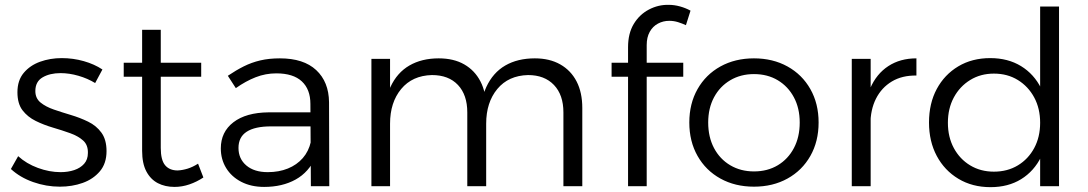

<svg xmlns="http://www.w3.org/2000/svg" viewBox="-20 -769 4493 793"><path d="M373 -426Q342 -445 304 -456Q266 -467 230 -467Q186 -467 156 -449.5Q126 -432 126 -393Q126 -363 147.5 -345.5Q169 -328 202.5 -316.5Q236 -305 273 -294Q310 -283 344 -266.5Q378 -250 399 -221Q420 -192 420 -145Q420 -94 392.5 -61.5Q365 -29 321.5 -13.5Q278 2 227 2Q171 2 117 -17Q63 -36 25 -71L55 -124Q89 -93 136.5 -75.5Q184 -58 230 -58Q261 -58 286.5 -66.5Q312 -75 327.5 -92.5Q343 -110 343 -137Q344 -170 323.5 -188.5Q303 -207 269.5 -219Q236 -231 198.5 -242Q161 -253 127.5 -269.5Q94 -286 73 -313.5Q52 -341 52 -388Q52 -437 78 -468Q104 -499 145.5 -514Q187 -529 235 -529Q282 -529 326 -516.5Q370 -504 403 -482Z M644 -158Q644 -108 662 -86.5Q680 -65 714 -65Q734 -66 755 -72.5Q776 -79 798 -93L820 -36Q793 -18 762.5 -7.5Q732 3 701 3Q662 3 632 -12.5Q602 -28 584.5 -61Q567 -94 567 -146V-646H644ZM491 -510H811V-452H491Z M1099 -247Q1033 -247 999 -225Q965 -203 965 -158Q965 -113 997.5 -85.5Q1030 -58 1086 -58Q1132 -58 1169 -73Q1206 -88 1230.5 -116Q1255 -144 1264 -184L1284 -121Q1256 -58 1201 -27.5Q1146 3 1071 3Q1017 3 976.5 -18Q936 -39 914 -75Q892 -111 892 -156Q892 -224 944 -264Q996 -304 1089 -305H1276V-247ZM1262 -340Q1262 -400 1226.5 -433Q1191 -466 1121 -466Q1077 -466 1036 -450Q995 -434 954 -405L921 -456Q955 -479 987 -495Q1019 -511 1055 -519.5Q1091 -528 1136 -528Q1234 -528 1286 -479.5Q1338 -431 1339 -347L1340 0H1264Z M1910 -305Q1910 -377 1871.5 -418Q1833 -459 1764 -459Q1683 -457 1637 -401.5Q1591 -346 1591 -258H1565Q1565 -350 1592.5 -409.5Q1620 -469 1671 -498.5Q1722 -528 1792 -528Q1854 -528 1897.5 -503Q1941 -478 1964.5 -432.5Q1988 -387 1988 -323V0H1910ZM2307 -305Q2307 -377 2268 -418Q2229 -459 2161 -459Q2080 -457 2034 -401.5Q1988 -346 1988 -258H1961Q1961 -350 1988.5 -409.5Q2016 -469 2067 -498.5Q2118 -528 2189 -528Q2250 -528 2294 -503Q2338 -478 2361.5 -432.5Q2385 -387 2385 -323V0H2307ZM1514 -526H1591V0H1514Z M2574 -574Q2574 -631 2597.5 -670Q2621 -709 2660 -729.5Q2699 -750 2742 -749Q2765 -749 2788.5 -742.5Q2812 -736 2832 -725L2813 -665Q2798 -672 2780.5 -677.5Q2763 -683 2744 -683Q2719 -683 2697.5 -671.5Q2676 -660 2663.5 -637.5Q2651 -615 2651 -583V0H2574ZM2506 -510H2802V-452H2506Z M3094 -528Q3172 -528 3232.5 -494.5Q3293 -461 3327 -401Q3361 -341 3361 -263Q3361 -185 3327 -125Q3293 -65 3232.5 -31.5Q3172 2 3094 2Q3016 2 2955.5 -31.5Q2895 -65 2861 -125Q2827 -185 2827 -263Q2827 -341 2861 -401Q2895 -461 2955.5 -494.5Q3016 -528 3094 -528ZM3094 -463Q3039 -463 2996 -437.5Q2953 -412 2929 -367Q2905 -322 2905 -263Q2905 -203 2929 -157.5Q2953 -112 2996 -86.5Q3039 -61 3094 -61Q3150 -61 3192.5 -86.5Q3235 -112 3259 -157.5Q3283 -203 3283 -263Q3283 -322 3259 -367Q3235 -412 3192.5 -437.5Q3150 -463 3094 -463Z M3765 -457Q3706 -458 3663.5 -432.5Q3621 -407 3598 -361.5Q3575 -316 3575 -255L3548 -258Q3548 -344 3574 -404Q3600 -464 3649 -496Q3698 -528 3765 -528ZM3498 -526H3576V0H3498Z M4070 -529Q4143 -529 4197 -496Q4251 -463 4280.5 -403.5Q4310 -344 4309 -263Q4310 -182 4280.5 -122Q4251 -62 4197.5 -29Q4144 4 4071 4Q3996 4 3938.5 -30.5Q3881 -65 3849 -125Q3817 -185 3817 -263Q3817 -342 3849 -401.5Q3881 -461 3938 -495Q3995 -529 4070 -529ZM4085 -465Q4030 -465 3987 -438.5Q3944 -412 3919.5 -366.5Q3895 -321 3895 -262Q3895 -203 3919.5 -157.5Q3944 -112 3987 -86Q4030 -60 4085 -60Q4141 -60 4184 -86Q4227 -112 4251.5 -157.5Q4276 -203 4276 -262Q4276 -321 4251.5 -366.5Q4227 -412 4184 -438.5Q4141 -465 4085 -465ZM4276 -742H4354V0H4276Z"/></svg>

Font: Alexandria Light
Style: Regular
Weight: 300
Designer: Mohamed Gaber
Foundry: Kief Type Foundry
Version: Version 5.100